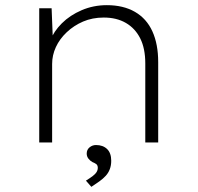

<svg xmlns="http://www.w3.org/2000/svg" viewBox="-20 -552 766 744"><path d="M132 0V-520H180L185 -394L175 -395Q188 -430 219.5 -461.5Q251 -493 296.5 -512.5Q342 -532 394 -532Q458 -532 503 -506Q548 -480 570.5 -430.5Q593 -381 593 -311V0H543V-306Q543 -364 523.5 -403Q504 -442 468 -463Q432 -484 382 -484Q338 -484 302 -468.5Q266 -453 238.5 -427Q211 -401 196.5 -369.5Q182 -338 182 -304V0H157Q155 0 149 0Q143 0 132 0ZM334 172 313 148Q329 138 339.5 130Q350 122 354.5 114.5Q359 107 359 99Q359 88 352.5 83.5Q346 79 338 76Q329 71 322.5 62.5Q316 54 316 43Q316 28 327 19Q338 10 352 10Q379 10 395 25.5Q411 41 411 71Q411 89 405.5 103.5Q400 118 390 129Q380 140 365.5 150.5Q351 161 334 172Z"/></svg>

Font: Lexend Exa ExtraLight
Style: Regular
Weight: 250
Designer: Bonnie Shaver-Troup, Thomas Jockin
Foundry: Lexend
Version: Version 1.007